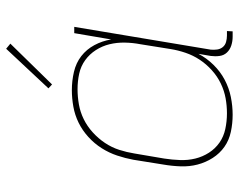

<svg xmlns="http://www.w3.org/2000/svg" viewBox="-98 -690 795 640"><g transform="rotate(-90 300.0 -369.5)"><path d="M238 8Q209 8 181 2Q153 -4 131 -19.5Q109 -35 94 -58.5Q79 -82 72 -109Q65 -136 66 -165Q67 -194 72 -223L88 -323Q93 -350 102 -377Q111 -404 126.5 -428.5Q142 -453 164 -473Q186 -493 211.5 -505.5Q237 -518 265 -523Q293 -528 320 -528Q351 -528 381 -521Q411 -514 433.5 -496.5Q456 -479 470 -453Q484 -427 489 -397L510 -520H531L455 -65Q454 -54 455.5 -43.5Q457 -33 463.5 -25Q470 -17 480.5 -14Q491 -11 502 -11H517L516 8H498Q483 8 469 3.5Q455 -1 445.5 -11Q436 -21 434 -35.5Q432 -50 434 -65L441 -106Q427 -79 404.5 -56Q382 -33 354.5 -18.5Q327 -4 297 2Q267 8 238 8ZM243 -11Q268 -11 293 -15.5Q318 -20 342 -31.5Q366 -43 386.5 -61.5Q407 -80 421.5 -102Q436 -124 444.5 -149Q453 -174 457 -199L473 -299Q478 -325 478.5 -351.5Q479 -378 473 -402.5Q467 -427 453.5 -448Q440 -469 420 -483.5Q400 -498 375 -503.5Q350 -509 323 -509Q298 -509 272.5 -504.5Q247 -500 223.5 -488.5Q200 -477 179.5 -458.5Q159 -440 144 -417.5Q129 -395 121 -370Q113 -345 109 -320L92 -220Q88 -194 87 -167.5Q86 -141 92 -116.5Q98 -92 111.5 -71Q125 -50 145 -36Q165 -22 190.5 -16.5Q216 -11 243 -11ZM339 -594 326 -606 458 -747 475 -733Z"/></g></svg>

Font: Iosevka Thin Extended
Style: Italic
Weight: 100
Width: 7
Italic angle: -9°
Monospace: yes
Designer: Belleve Invis
Foundry: Belleve Invis
Version: Version 32.5.0; ttfautohint (v1.8.4)